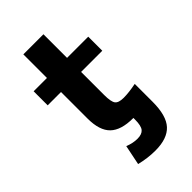

<svg xmlns="http://www.w3.org/2000/svg" viewBox="-274 -777 1095 1095"><g transform="rotate(-45 273.5 -229.5)"><path d="M41 -386.7V-500H148.4V-690.4H310.5V-500H481.4V-386.7H310.5V-200.2Q310.5 -146.5 323.7 -128.4Q336.9 -110.4 378.4 -110.4Q419.9 -110.4 478.5 -122.1V22.5Q478.5 133.8 434.1 182.1Q389.6 230.5 293 230.5Q231.4 230.5 168.9 214.8L193.4 94.7Q232.4 110.4 268.6 110.4Q304.7 110.4 320.3 91.8Q335.9 73.2 335.9 22.5V9.8H333Q237.3 9.8 192.9 -33.2Q148.4 -76.2 148.4 -172.9V-386.7Z"/></g></svg>

Font: GenEi M Gothic v2 Heavy
Style: Regular
Weight: 800
Version: Version 2.0